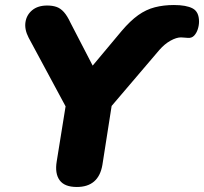

<svg xmlns="http://www.w3.org/2000/svg" viewBox="-20 -736 813 765"><path d="M286 9Q237 9 217.5 -18Q198 -45 206 -93L249 -360L270 -259L94 -586Q77 -619 81.5 -648Q86 -677 108.5 -695.5Q131 -714 168 -714Q189 -714 205 -708.5Q221 -703 234.5 -688Q248 -673 261 -645L363 -448H327L465 -613Q499 -653 530.5 -675.5Q562 -698 597 -707Q632 -716 673 -716Q722 -716 747.5 -702.5Q773 -689 773 -650Q773 -635 768 -619.5Q763 -604 753.5 -594Q744 -584 729 -585Q724 -585 716.5 -586Q709 -587 701 -587Q683 -587 659.5 -574Q636 -561 615 -537L378 -259L432 -360L388 -79Q373 9 286 9Z"/></svg>

Font: Nunito ExtraLight Black
Style: Italic
Weight: 900
Italic angle: -9°
Version: Version 3.602